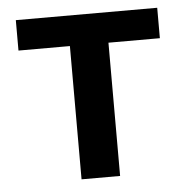

<svg xmlns="http://www.w3.org/2000/svg" viewBox="-42 -532 560 574"><g transform="rotate(-5 238.0 -245.5)"><path d="M180.2 0V-399.9H25.9V-491.2H450.2V-399.9H295.9V0Z"/></g></svg>

Font: SourceSansPro-Semibold
Style: Regular
Weight: 600
Designer: Paul D. Hunt
Foundry: Adobe Systems Incorporated
Version: Version 2.020;PS 2.0;hotconv 1.0.86;makeotf.lib2.5.63406